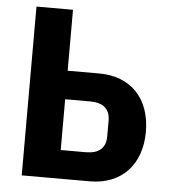

<svg xmlns="http://www.w3.org/2000/svg" viewBox="-51 -744 702 791"><g transform="rotate(5 300.0 -349.0)"><path d="M68 0H350C480 0 562 -87 562 -223C562 -361 480 -446 350 -446H219V-698H68ZM219 -118V-328H322C377 -328 405 -304 405 -254V-192C405 -142 377 -118 322 -118Z"/></g></svg>

Font: IBM Plex Mono
Style: Bold
Weight: 700
Monospace: yes
Designer: Mike Abbink, Paul van der Laan, Pieter van Rosmalen
Foundry: Bold Monday
Version: Version 2.004